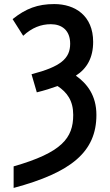

<svg xmlns="http://www.w3.org/2000/svg" viewBox="-20 -744 540 944"><path d="M47 74V180C331 104 454 2 454 -179C454 -275 408 -333 353 -372C408 -407 438 -461 438 -538C438 -667 349 -724 247 -724C165 -724 107 -702 42 -650L94 -568C137 -608 182 -625 230 -625C284 -625 325 -595 325 -529C325 -456 278 -416 135 -379L161 -290C198 -299 233 -310 263 -321C310 -290 340 -249 340 -179C340 -65 284 6 47 74Z"/></svg>

Font: Noto Sans Mono ExtraCondensed SemiBold
Style: Regular
Weight: 600
Width: 2
Designer: Monotype Design Team
Foundry: Monotype Imaging Inc.
Version: Version 2.014